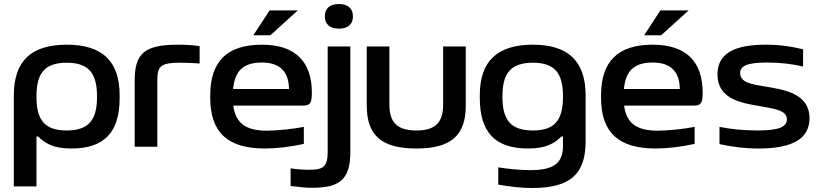

<svg xmlns="http://www.w3.org/2000/svg" viewBox="-20 -732 4098 958"><path d="M577 -244V-256C577 -427 490 -509 313 -509C135 -509 49 -427 49 -256V198H162V-51H170C206 -16 247 9 336 9C498 9 577 -69 577 -244ZM162 -247V-253C162 -370 206 -419 313 -419C419 -419 464 -370 464 -253V-247C464 -130 419 -81 313 -81C206 -81 162 -130 162 -247Z M879 -419C902 -419 943 -418 976 -415V-502C941 -507 905 -509 868 -509C698 -509 652 -463 652 -330V0H765V-330C765 -401 780 -419 879 -419Z M1536 -270C1536 -422 1456 -509 1287 -509C1114 -509 1029 -427 1029 -256V-244C1029 -71 1116 9 1302 9C1359 9 1427 1 1496 -14V-99C1448 -89 1363 -80 1312 -80C1206 -80 1156 -117 1144 -205H1489C1528 -205 1536 -217 1536 -270ZM1143 -288C1152 -380 1195 -420 1287 -420C1378 -420 1421 -373 1422 -288ZM1244 -556H1329L1466 -680H1325Z M1601 -651V-649C1601 -612 1625 -589 1671 -589C1716 -589 1741 -612 1741 -649V-651C1741 -689 1716 -712 1671 -712C1625 -712 1601 -689 1601 -651ZM1430 196C1481 202 1506 205 1538 205C1674 205 1728 164 1728 27V-500H1615V23C1615 97 1596 115 1526 115C1497 115 1470 114 1430 108Z M1810 -205C1810 -56 1884 9 2058 9C2230 9 2304 -56 2304 -205V-500H2191V-209C2191 -120 2151 -81 2058 -81C1963 -81 1923 -120 1923 -209V-500H1810Z M2374 -256V-244C2374 -69 2453 9 2615 9C2704 9 2746 -16 2781 -51H2789V-4C2789 79 2747 117 2626 117C2578 117 2515 111 2466 103V189C2528 200 2581 206 2636 206C2830 206 2902 133 2902 -28V-255C2902 -426 2816 -509 2639 -509C2461 -509 2374 -427 2374 -256ZM2487 -247V-253C2487 -370 2532 -419 2639 -419C2745 -419 2789 -370 2789 -253V-247C2789 -130 2745 -81 2639 -81C2532 -81 2487 -130 2487 -247Z M3486 -270C3486 -422 3406 -509 3237 -509C3064 -509 2979 -427 2979 -256V-244C2979 -71 3066 9 3252 9C3309 9 3377 1 3446 -14V-99C3398 -89 3313 -80 3262 -80C3156 -80 3106 -117 3094 -205H3439C3478 -205 3486 -217 3486 -270ZM3093 -288C3102 -380 3145 -420 3237 -420C3328 -420 3371 -373 3372 -288ZM3194 -556H3279L3416 -680H3275Z M3780 -201C3859 -187 3906 -178 3906 -136C3906 -98 3864 -81 3760 -81C3692 -81 3630 -87 3570 -99V-13C3636 1 3695 9 3766 9C3931 9 4019 -38 4019 -142C4019 -267 3891 -285 3794 -301C3732 -311 3673 -320 3673 -367C3673 -402 3705 -420 3807 -420C3873 -420 3932 -413 3987 -400V-486C3926 -501 3870 -509 3801 -509C3638 -509 3560 -462 3560 -361C3560 -229 3696 -216 3780 -201Z"/></svg>

Font: LT Wave Medium
Style: Regular
Weight: 500
Designer: Daniel Lyons
Version: Version 2.5 (Glyphs App)